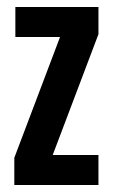

<svg xmlns="http://www.w3.org/2000/svg" viewBox="-20 -530 323 550"><path d="M21 0V-78L152 -424H24V-510H262V-432L131 -86H262V0Z"/></svg>

Font: Saira Ultra Condensed
Style: Bold
Weight: 700
Width: 1
Designer: Hector Gatti with collaboration of the Omnibus-Type team
Foundry: Omnibus-Type
Version: Version 1.001; ttfautohint (v1.8)